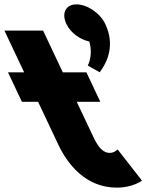

<svg xmlns="http://www.w3.org/2000/svg" viewBox="-263 -844 719 879"><path d="M86.5 -824C38.5 -824 17.4 -784 41 -734C59.9 -694 103.6 -663 145.8 -654C164.6 -589 138.8 -544 138.8 -544L193.5 -513C231.9 -565 263 -641 219 -734C195.4 -784 136.5 -824 86.5 -824ZM-152.5 -513H-226.5L-162.7 -378H-88.7L4.4 -181C47.5 -90 131.1 15 272.1 15C345.1 15 387 -17 387 -17L275.4 -160C275.4 -160 261.9 -144 238.9 -144C210.9 -144 188.1 -167 165.4 -215L88.3 -378H196.3L132.5 -513H24.5L-65.8 -704H-242.8Z"/></svg>

Font: Hussar
Style: BdOpOblFive
Weight: 700
Foundry: Cannot Into Space Fonts
Version: Version 2.00